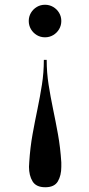

<svg xmlns="http://www.w3.org/2000/svg" viewBox="-20 -550 376 808"><path d="M170.5 238Q132 238 117 213.2Q102 188.5 102 152Q102 147.5 102.5 143Q103 138.5 103 133.5Q107 70.5 117 15.2Q127 -40 137.8 -91.5Q148.5 -143 156.5 -193.8Q164.5 -244.5 164.5 -298H176.5Q176.5 -244.5 184.5 -193.8Q192.5 -143 203.2 -91.5Q214 -40 224 15.2Q234 70.5 238 133.5Q238 138.5 238 143Q238 147.5 238 152Q238 188.5 223.5 213.2Q209 238 170.5 238ZM169.5 -393Q150.5 -393 135 -402.2Q119.5 -411.5 110.2 -427.2Q101 -443 101 -461.5Q101 -480.5 110.2 -496Q119.5 -511.5 135 -520.8Q150.5 -530 169.5 -530Q188 -530 203.8 -520.8Q219.5 -511.5 228.8 -496Q238 -480.5 238 -461.5Q238 -443 228.8 -427.2Q219.5 -411.5 203.8 -402.2Q188 -393 169.5 -393Z"/></svg>

Font: Bodoni Moda 18pt Medium
Style: Regular
Weight: 500
Designer: Owen Earl
Foundry: indestructible type
Version: Version 2.004